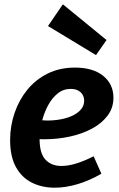

<svg xmlns="http://www.w3.org/2000/svg" viewBox="-20 -860 555 892"><path d="M234 12Q176 12 129 -11Q82 -34 54.5 -83Q27 -132 27 -210Q27 -274 47.5 -334.5Q68 -395 106.5 -442.5Q145 -490 201 -518Q257 -546 328 -546Q412 -546 459.5 -507.5Q507 -469 507 -406Q507 -359 480 -323Q453 -287 407.5 -262.5Q362 -238 304.5 -225.5Q247 -213 185 -213Q174 -213 165.5 -213.5Q157 -214 150 -214L157 -303Q168 -302 178.5 -301Q189 -300 200 -300Q231 -300 261.5 -305.5Q292 -311 316.5 -322.5Q341 -334 356 -351.5Q371 -369 371 -392Q371 -416 354.5 -431.5Q338 -447 309 -447Q274 -447 247.5 -425.5Q221 -404 202.5 -369Q184 -334 174 -293Q164 -252 164 -213Q164 -147 191.5 -118Q219 -89 265 -89Q298 -89 336 -101Q374 -113 415 -134L451 -53Q396 -21 340.5 -4.5Q285 12 234 12ZM426 -604 203 -739 272 -840 475 -674Z"/></svg>

Font: Bitter Thin
Style: Bold Italic
Weight: 700
Italic angle: -9°
Version: Version 3.021